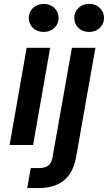

<svg xmlns="http://www.w3.org/2000/svg" viewBox="-20 -740 551 980"><path d="M29 0 116 -496H236L149 0ZM204 -577Q169 -577 148 -597.5Q127 -618 127 -648Q127 -679 148.5 -699.5Q170 -720 204 -720Q236 -720 257.5 -699.5Q279 -679 279 -648Q279 -618 257.5 -597.5Q236 -577 204 -577ZM119 220 137 118H177Q211 118 227.5 104.5Q244 91 249 58L347 -496H467L369 59Q359 117 333 152.5Q307 188 267.5 204Q228 220 176 220ZM435 -577Q402 -577 380.5 -597.5Q359 -618 359 -648Q359 -679 380.5 -699.5Q402 -720 435 -720Q468 -720 489.5 -699.5Q511 -679 511 -648Q511 -618 489.5 -597.5Q468 -577 435 -577Z"/></svg>

Font: DM Sans 24pt SemiBold
Style: Italic
Weight: 600
Italic angle: -10°
Designer: Colophon Foundry, Jonny Pinhorn
Foundry: Colophon Foundry
Version: Version 4.004;gftools[0.9.30]